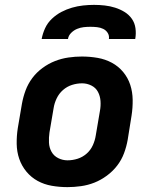

<svg xmlns="http://www.w3.org/2000/svg" viewBox="-20 -760 640 788"><path d="M257 8Q224 8 192.5 2.5Q161 -3 134.5 -17.5Q108 -32 88.5 -55.5Q69 -79 59 -108Q49 -137 48.5 -169.5Q48 -202 53 -234L70 -334Q75 -362 85 -389Q95 -416 112.5 -439.5Q130 -463 154.5 -481Q179 -499 206 -509.5Q233 -520 261 -524Q289 -528 316 -528Q349 -528 380.5 -522.5Q412 -517 439 -502.5Q466 -488 485.5 -464.5Q505 -441 514.5 -412Q524 -383 524.5 -350.5Q525 -318 520 -286L504 -186Q499 -158 489 -131Q479 -104 461 -80.5Q443 -57 418.5 -39Q394 -21 367.5 -10.5Q341 0 312.5 4Q284 8 257 8ZM257 -102Q278 -102 298.5 -108.5Q319 -115 335.5 -129.5Q352 -144 361 -164Q370 -184 373 -204L390 -304Q394 -325 392.5 -345.5Q391 -366 382 -383Q373 -400 355 -409Q337 -418 317 -418Q296 -418 275.5 -411.5Q255 -405 238.5 -390.5Q222 -376 212.5 -356Q203 -336 200 -316L183 -216Q180 -195 181 -174.5Q182 -154 191.5 -137Q201 -120 219 -111Q237 -102 257 -102ZM151 -600Q155 -622 165 -644Q175 -666 193 -683Q211 -700 232 -711Q253 -722 275.5 -728.5Q298 -735 321 -737.5Q344 -740 366 -740Q388 -740 410 -737.5Q432 -735 452.5 -728.5Q473 -722 491 -711Q509 -700 521 -683Q533 -666 536 -644Q539 -622 535 -600H427Q429 -614 422 -625Q415 -636 403.5 -641.5Q392 -647 378.5 -648.5Q365 -650 351 -650Q337 -650 323.5 -648.5Q310 -647 296.5 -641.5Q283 -636 272 -625Q261 -614 259 -600Z"/></svg>

Font: Iosevka Extrabold Extended
Style: Italic
Weight: 800
Width: 7
Italic angle: -9°
Monospace: yes
Designer: Belleve Invis
Foundry: Belleve Invis
Version: Version 32.5.0; ttfautohint (v1.8.4)